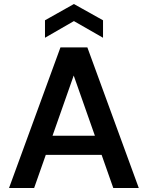

<svg xmlns="http://www.w3.org/2000/svg" viewBox="-20 -936 735 956"><path d="M25 0 281 -700H415L671 0H544L347 -560L150 0ZM139 -165 171 -260H516L548 -165ZM204 -748V-835L348 -916L493 -835V-748L348 -831Z"/></svg>

Font: DM Sans 17pt SemiBold
Style: Regular
Weight: 600
Version: Version 4.004;gftools[0.9.30]